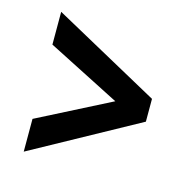

<svg xmlns="http://www.w3.org/2000/svg" viewBox="-78 -571 632 634"><g transform="rotate(15 238.0 -254.0)"><path d="M56 -15V-127L305 -254L56 -381V-493L420 -293V-215Z"/></g></svg>

Font: Ek Mukta ExtraBold
Style: Regular
Weight: 800
Designer: Girish Dalvi and Yashodeep Gholap
Foundry: Ek Type
Version: Version 2.538;PS 1.002;hotconv 16.6.51;makeotf.lib2.5.65220;